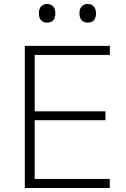

<svg xmlns="http://www.w3.org/2000/svg" viewBox="-20 -943 632 963"><path d="M104.5 0V-713H531V-667.5H154V-384.5H509V-340H154V-45.5H530.5V0ZM419.5 -829.5Q401.5 -829.5 390 -841.2Q378.5 -853 378.5 -876Q378.5 -899.5 390.2 -911.2Q402 -923 420.5 -923Q439 -923 450.2 -910.8Q461.5 -898.5 461.5 -876Q461.5 -829.5 419.5 -829.5ZM215.5 -829.5Q198 -829.5 186.5 -841.2Q175 -853 175 -876Q175 -899.5 186.5 -911.2Q198 -923 216.5 -923Q235.5 -923 246.5 -910.8Q257.5 -898.5 257.5 -876Q257.5 -829.5 215.5 -829.5Z"/></svg>

Font: Heraclito ExtraLight
Style: Regular
Weight: 200
Designer: Kostas Bartsokas (font) & Cristiano Sobral (main changes)
Foundry: Kostas Bartsokas (font) & Cristiano Sobral (main changes)
Version: Version 1.00;July 8, 2020;FontCreator 13.0.0.2655 64-bit